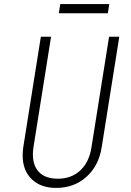

<svg xmlns="http://www.w3.org/2000/svg" viewBox="-20 -910 640 940"><path d="M91 -149Q91 -169 94 -190L180 -730H230L144 -190Q141 -171 141 -154Q141 -97 172.5 -66Q204 -35 263 -35Q330 -35 373.5 -76Q417 -117 428 -190L514 -730H564L478 -190Q464 -99 403.5 -44.5Q343 10 255 10Q179 10 135 -33Q91 -76 91 -149ZM508 -845H268L275 -890H515Z"/></svg>

Font: JetBrains Mono Extra Light
Style: Italic
Weight: 200
Italic angle: -9°
Monospace: yes
Designer: Philipp Nurullin, Konstantin Bulenkov
Foundry: JetBrains
Version: 2.002